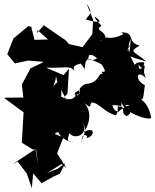

<svg xmlns="http://www.w3.org/2000/svg" viewBox="-85 -961 809 1002"><path d="M251 -456 267 -472 275 -603 247 -569 155 -608C262 -604 282 -623 304 -588C278 -645 378 -609 379 -675C385 -698 388 -721 332 -635C283 -676 357 -618 356 -596C367 -722 408 -667 451 -632C431 -701 421 -622 368 -656C399 -649 453 -625 449 -619C486 -561 429 -605 452 -574C425 -588 440 -529 363 -523C312 -507 314 -431 378 -501C312 -450 275 -462 333 -494C320 -430 311 -490 307 -457C268 -415 212 -484 205 -460C238 -434 242 -451 227 -541C158 -488 204 -500 207 -564L216 -526L268 -429ZM63 -825 -15 -760 -47 -678 -7 -630 62 -645 144 -638 74 -604 29 -520 37 -452 -65 -451 38 -375 29 -216 86 -181 103 -182 115 -94 100 -183 -21 -103 7 -118 55 -55 81 21 88 -56 132 -5 191 -38 228 -55 256 -110 217 -81 160 -58 237 -105 262 -83 213 -161 246 -244 202 -261C211 -285 244 -254 223 -276C211 -255 282 -209 300 -222C237 -203 295 -292 275 -269C304 -224 388 -264 341 -328C384 -277 332 -230 341 -217C340 -295 404 -231 344 -240C413 -231 419 -312 352 -271C398 -337 389 -411 328 -444C402 -387 378 -403 392 -426C430 -428 460 -373 521 -359C538 -405 523 -353 501 -412C595 -413 531 -376 576 -355C623 -379 572 -413 563 -412C631 -416 564 -414 530 -374C524 -449 546 -365 550 -428C555 -378 685 -329 704 -346C687 -443 634 -439 660 -446C665 -453 670 -522 672 -515C610 -550 634 -600 675 -554C667 -587 663 -570 671 -620C622 -569 651 -639 627 -634C679 -577 658 -615 669 -635C595 -648 590 -565 626 -589C615 -658 563 -678 597 -758C592 -625 564 -699 596 -730C562 -664 583 -670 679 -640C611 -697 586 -688 643 -723C570 -744 629 -792 543 -793C576 -790 554 -723 566 -787C498 -747 455 -770 476 -768C432 -726 420 -776 467 -734C479 -813 397 -797 445 -826C392 -881 406 -886 436 -850C427 -840 372 -858 365 -858C366 -880 411 -883 367 -941L401 -858L397 -783L346 -715L275 -731L256 -752L145 -828L148 -835L109 -789L111 -804L166 -755L95 -753L78 -821Z"/></svg>

Font: Hussar Lance
Style: ExBd
Weight: 700
Foundry: Cannot Into Space Fonts, PlusOne Fonts
Version: Version 2.270